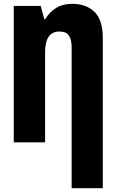

<svg xmlns="http://www.w3.org/2000/svg" viewBox="-20 -745 603 1005"><path d="M355 -497Q355 -536 341.5 -558Q328 -580 290 -580Q216 -580 216 -470V0H52V-714H193L212 -644H216Q239 -682 274 -703.5Q309 -725 358 -725Q431 -725 474.5 -683Q518 -641 518 -546V240H355Z"/></svg>

Font: Noto Sans Mono SemiCondensed Black
Style: Regular
Weight: 900
Width: 4
Designer: Monotype Design Team
Foundry: Monotype Imaging Inc.
Version: Version 2.014; ttfautohint (v1.8.4.7-5d5b)